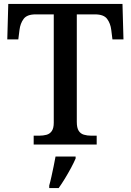

<svg xmlns="http://www.w3.org/2000/svg" viewBox="-20 -734 664 975"><path d="M151 0V-45H179Q199 -45 216 -49.5Q233 -54 243 -68.5Q253 -83 253 -111V-661H161Q117 -661 100 -638Q83 -615 79 -582L73 -534H17L22 -714H602L607 -534H551L545 -582Q541 -615 524 -638Q507 -661 462 -661H370V-115Q370 -85 379.5 -70Q389 -55 406 -50Q423 -45 443 -45H471V0ZM230 208Q236 187 241.5 161.5Q247 136 252.5 110Q258 84 262 61H364V71Q355 92 340.5 119Q326 146 309.5 173Q293 200 278 221H230Z"/></svg>

Font: Noto Serif Thai Medium
Style: Regular
Weight: 500
Version: Version 2.001